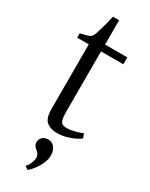

<svg xmlns="http://www.w3.org/2000/svg" viewBox="-237 -714 789 1012"><g transform="rotate(30 157.5 -208.0)"><path d="M172 8.5Q134 8.5 109.5 -11Q85 -30.5 85 -87.5V-480.5H14.5V-507Q20.5 -509 30.8 -511.2Q41 -513.5 51.2 -516.2Q61.5 -519 66 -521Q72.5 -524 76.8 -528Q81 -532 84.2 -538Q87.5 -544 90.5 -552Q94.5 -564 100.8 -585.2Q107 -606.5 113 -629.8Q119 -653 122.5 -670.5H160V-522.5H295V-480.5H159.5V-118Q159.5 -84 163.8 -67.2Q168 -50.5 177.8 -45.2Q187.5 -40 203.5 -40Q224.5 -40 253.8 -47.2Q283 -54.5 297 -62.5L307 -36Q294.5 -25.5 272.5 -15.2Q250.5 -5 224 1.8Q197.5 8.5 172 8.5ZM205 127Q205 153 192.8 179Q180.5 205 164.2 225.2Q148 245.5 137 254H136L118 242V238.5Q131 224.5 137.8 207Q144.5 189.5 144.5 178Q144.5 167 140 157Q135.5 147 123.5 138.5Q116 132.5 110 124.5Q104 116.5 104 102.5Q104 89 110.5 79.8Q117 70.5 127.2 65.5Q137.5 60.5 149 60.5H151.5Q175.5 60.5 190.2 79Q205 97.5 205 127Z"/></g></svg>

Font: Merriweather 96pt Light
Style: Regular
Weight: 300
Version: Version 2.100